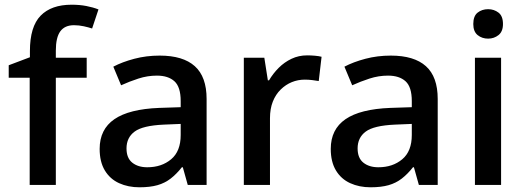

<svg xmlns="http://www.w3.org/2000/svg" viewBox="-20 -785 2228 815"><path d="M348 -455H217V0H106V-455H17V-508L107 -542V-568Q107 -672 152.5 -718.5Q198 -765 284 -765Q318 -765 346.5 -759.5Q375 -754 398 -745L371 -664Q356 -669 335.5 -673.5Q315 -678 294 -678Q255 -678 236 -652Q217 -626 217 -570V-540H348Z M658 -549Q757 -549 807 -504Q857 -459 857 -365V0H777L756 -75H752Q729 -46 704.5 -27Q680 -8 648.5 1Q617 10 572 10Q524 10 485.5 -7.5Q447 -25 425 -61.5Q403 -98 403 -153Q403 -236 465.5 -279Q528 -322 656 -327L747 -330V-356Q747 -416 720.5 -440Q694 -464 646 -464Q606 -464 567.5 -451.5Q529 -439 494 -423L461 -502Q499 -522 550 -535.5Q601 -549 658 -549ZM675 -256Q586 -252 551.5 -226.5Q517 -201 517 -155Q517 -114 541.5 -94.5Q566 -75 605 -75Q666 -75 706.5 -109Q747 -143 747 -212V-259Z M1284 -550Q1299 -550 1316.5 -548.5Q1334 -547 1345 -544L1333 -441Q1321 -443 1305.5 -445Q1290 -447 1274 -447Q1245 -447 1219 -436.5Q1193 -426 1171.5 -405Q1150 -384 1138 -353.5Q1126 -323 1126 -283V0H1015V-540H1102L1117 -444H1122Q1139 -473 1163 -497Q1187 -521 1217.5 -535.5Q1248 -550 1284 -550Z M1639 -549Q1738 -549 1788 -504Q1838 -459 1838 -365V0H1758L1737 -75H1733Q1710 -46 1685.5 -27Q1661 -8 1629.5 1Q1598 10 1553 10Q1505 10 1466.5 -7.5Q1428 -25 1406 -61.5Q1384 -98 1384 -153Q1384 -236 1446.5 -279Q1509 -322 1637 -327L1728 -330V-356Q1728 -416 1701.5 -440Q1675 -464 1627 -464Q1587 -464 1548.5 -451.5Q1510 -439 1475 -423L1442 -502Q1480 -522 1531 -535.5Q1582 -549 1639 -549ZM1656 -256Q1567 -252 1532.5 -226.5Q1498 -201 1498 -155Q1498 -114 1522.5 -94.5Q1547 -75 1586 -75Q1647 -75 1687.5 -109Q1728 -143 1728 -212V-259Z M2107 -540V0H1996V-540ZM2052 -746Q2077 -746 2096 -731.5Q2115 -717 2115 -683Q2115 -651 2096 -636Q2077 -621 2052 -621Q2026 -621 2007.5 -636Q1989 -651 1989 -683Q1989 -717 2007.5 -731.5Q2026 -746 2052 -746Z"/></svg>

Font: Noto Sans Oriya Medium
Style: Regular
Weight: 500
Version: Version 2.003